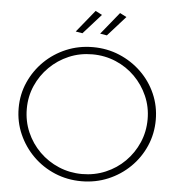

<svg xmlns="http://www.w3.org/2000/svg" viewBox="-59 -951 935 1010"><g transform="rotate(5 408.0 -445.5)"><path d="M408 -704Q483 -704 548.5 -676.5Q614 -649 664 -600.5Q714 -552 742 -488Q770 -424 770 -351Q770 -278 742 -213.5Q714 -149 664 -100Q614 -51 548.5 -23.5Q483 4 408 4Q333 4 267.5 -23.5Q202 -51 152.5 -100Q103 -149 74.5 -213.5Q46 -278 46 -351Q46 -424 74.5 -488Q103 -552 152.5 -600.5Q202 -649 267.5 -676.5Q333 -704 408 -704ZM408 -666Q342 -666 284.5 -641.5Q227 -617 183 -573.5Q139 -530 114 -473Q89 -416 89 -351Q89 -285 114 -227.5Q139 -170 183 -126.5Q227 -83 285 -58.5Q343 -34 408 -34Q474 -34 532 -58.5Q590 -83 633.5 -126.5Q677 -170 702 -227.5Q727 -285 727 -351Q727 -416 702 -473Q677 -530 633.5 -573.5Q590 -617 532 -641.5Q474 -666 408 -666ZM405 -895 440 -877 346 -772 310 -778ZM534 -895 569 -877 475 -772 439 -778Z"/></g></svg>

Font: Alexandria ExtraLight
Style: Regular
Weight: 250
Designer: Mohamed Gaber
Foundry: Kief Type Foundry
Version: Version 5.100